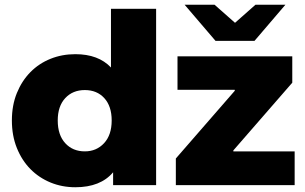

<svg xmlns="http://www.w3.org/2000/svg" viewBox="-20 -779 1285 808"><path d="M637 -742V0H456V-54Q403 9 297 9Q241 9 192.5 -11Q144 -31 108 -67.5Q72 -104 51 -156Q30 -208 30 -272Q30 -336 51 -387.5Q72 -439 108 -475.5Q144 -512 192.5 -531.5Q241 -551 297 -551Q394 -551 447 -495V-742ZM450 -272Q450 -332 419 -366Q388 -400 337 -400Q286 -400 254.5 -366Q223 -332 223 -272Q223 -211 254.5 -176.5Q286 -142 337 -142Q386 -142 418 -176.5Q450 -211 450 -272ZM1220 -142V0H720V-112L968 -397V-401H727V-542H1210V-431L962 -146V-142ZM1181 -759 1051 -607H887L757 -759H883L969 -683L1055 -759Z"/></svg>

Font: CMG Sans ExtraBold
Style: Regular
Weight: 800
Designer: Julieta Ulanovsky
Foundry: Julieta Ulanovsky
Version: Version 7.200